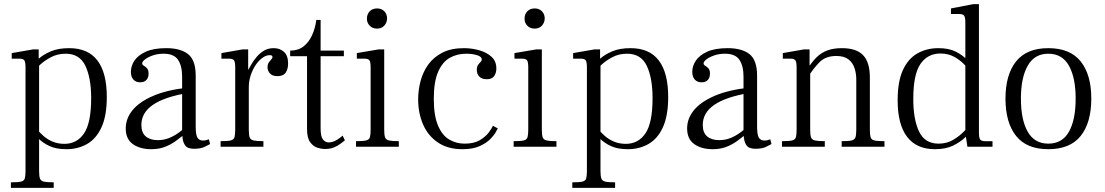

<svg xmlns="http://www.w3.org/2000/svg" viewBox="-20 -713 5372 933"><path d="M33 200V173Q67 173 82 169.5Q97 166 100.5 154Q104 142 104 117V-386Q104 -412 98 -420Q92 -428 74 -428H37V-455L141 -473H168V-429H170V117Q170 142 174 154Q178 166 193 169.5Q208 173 241 173V200ZM303 12Q253 12 220 -3.5Q187 -19 166 -41Q145 -63 131 -81V-129Q141 -110 156 -90Q171 -70 191 -52.5Q211 -35 236.5 -24.5Q262 -14 293 -14Q354 -14 388.5 -65Q423 -116 423 -236Q423 -334 395 -393Q367 -452 299 -452Q260 -452 228.5 -435.5Q197 -419 175.5 -399Q154 -379 145 -370V-406Q151 -412 171 -430Q191 -448 227 -463.5Q263 -479 316 -479Q408 -479 453.5 -419Q499 -359 499 -242Q499 -151 473.5 -95Q448 -39 403.5 -13.5Q359 12 303 12Z M921 10Q907 10 894 5Q881 0 873 -18.5Q865 -37 865 -77V-340Q865 -393 845 -422.5Q825 -452 775 -452Q747 -452 723.5 -444Q700 -436 685.5 -425Q671 -414 671 -405Q671 -398 679 -393.5Q687 -389 694.5 -381Q702 -373 702 -355Q702 -336 691.5 -324.5Q681 -313 661 -313Q640 -313 628 -326.5Q616 -340 616 -364Q616 -392 633 -418Q650 -444 688 -461.5Q726 -479 788 -479Q857 -479 894 -450Q931 -421 931 -345V-98Q931 -58 939.5 -44Q948 -30 967 -30Q976 -30 982 -32Q988 -34 995 -36L1001 -13Q992 -8 973.5 1Q955 10 921 10ZM715 12Q661 12 626 -12.5Q591 -37 591 -89Q591 -137 624 -177.5Q657 -218 724 -247Q791 -276 892 -287V-261Q779 -242 723 -203.5Q667 -165 667 -106Q667 -68 688.5 -50Q710 -32 747 -32Q776 -32 801 -42Q826 -52 848 -68Q870 -84 891 -101V-74Q860 -46 833 -27Q806 -8 778 2Q750 12 715 12Z M1052 0V-27Q1086 -27 1101 -30.5Q1116 -34 1119.5 -46.5Q1123 -59 1123 -83V-386Q1123 -412 1117 -420Q1111 -428 1093 -428H1056V-455L1159 -473H1186V-375H1189V-83Q1189 -58 1193 -46Q1197 -34 1212 -30.5Q1227 -27 1260 -27V0ZM1185 -288V-371Q1192 -384 1202.5 -402Q1213 -420 1228 -437.5Q1243 -455 1263 -467Q1283 -479 1310 -479Q1340 -479 1360 -461Q1380 -443 1380 -404Q1380 -378 1368.5 -360.5Q1357 -343 1328 -343Q1303 -343 1291.5 -356.5Q1280 -370 1280 -386Q1280 -400 1286 -409Q1292 -418 1298 -424Q1304 -430 1304 -436Q1304 -441 1300.5 -443Q1297 -445 1290 -445Q1274 -445 1256 -432.5Q1238 -420 1223 -398Q1208 -376 1198.5 -348Q1189 -320 1189 -288Z M1558 11Q1543 11 1523 5Q1503 -1 1487.5 -21.5Q1472 -42 1472 -86V-440H1390V-467Q1429 -467 1455 -487.5Q1481 -508 1496.5 -542Q1512 -576 1517 -616H1538V-467H1651V-440H1538V-89Q1538 -49 1549.5 -35Q1561 -21 1577 -21Q1597 -21 1616.5 -33Q1636 -45 1645 -54L1656 -31Q1646 -23 1632.5 -13Q1619 -3 1601 4Q1583 11 1558 11Z M1710 0V-27Q1744 -27 1759 -30.5Q1774 -34 1777.5 -46.5Q1781 -59 1781 -83V-386Q1781 -412 1775 -420Q1769 -428 1751 -428H1714V-455L1820 -473H1847V-83Q1847 -58 1851 -46Q1855 -34 1870 -30.5Q1885 -27 1918 -27V0ZM1812 -574Q1790 -574 1776.5 -588Q1763 -602 1763 -622Q1763 -644 1776.5 -658Q1790 -672 1812 -672Q1827 -672 1838 -665.5Q1849 -659 1855 -648Q1861 -637 1861 -622Q1860 -602 1847 -588Q1834 -574 1812 -574Z M2227 12Q2156 12 2108 -20.5Q2060 -53 2036 -108Q2012 -163 2012 -230Q2012 -276 2024 -320.5Q2036 -365 2062 -400.5Q2088 -436 2130.5 -457.5Q2173 -479 2234 -479Q2272 -479 2308 -469Q2344 -459 2368 -437.5Q2392 -416 2392 -380Q2392 -359 2381.5 -343.5Q2371 -328 2345 -328Q2322 -328 2309.5 -340.5Q2297 -353 2297 -373Q2297 -389 2303 -397.5Q2309 -406 2315 -411.5Q2321 -417 2321 -424Q2321 -438 2298 -445Q2275 -452 2246 -452Q2201 -452 2165.5 -432Q2130 -412 2109 -364Q2088 -316 2088 -233Q2088 -152 2108 -104Q2128 -56 2162 -35.5Q2196 -15 2238 -15Q2283 -15 2311 -31.5Q2339 -48 2354.5 -68.5Q2370 -89 2375 -102L2399 -89Q2398 -88 2390 -72.5Q2382 -57 2363 -37.5Q2344 -18 2311 -3Q2278 12 2227 12Z M2476 0V-27Q2510 -27 2525 -30.5Q2540 -34 2543.5 -46.5Q2547 -59 2547 -83V-386Q2547 -412 2541 -420Q2535 -428 2517 -428H2480V-455L2586 -473H2613V-83Q2613 -58 2617 -46Q2621 -34 2636 -30.5Q2651 -27 2684 -27V0ZM2578 -574Q2556 -574 2542.5 -588Q2529 -602 2529 -622Q2529 -644 2542.5 -658Q2556 -672 2578 -672Q2593 -672 2604 -665.5Q2615 -659 2621 -648Q2627 -637 2627 -622Q2626 -602 2613 -588Q2600 -574 2578 -574Z M2761 200V173Q2795 173 2810 169.5Q2825 166 2828.5 154Q2832 142 2832 117V-386Q2832 -412 2826 -420Q2820 -428 2802 -428H2765V-455L2869 -473H2896V-429H2898V117Q2898 142 2902 154Q2906 166 2921 169.5Q2936 173 2969 173V200ZM3031 12Q2981 12 2948 -3.5Q2915 -19 2894 -41Q2873 -63 2859 -81V-129Q2869 -110 2884 -90Q2899 -70 2919 -52.5Q2939 -35 2964.5 -24.5Q2990 -14 3021 -14Q3082 -14 3116.5 -65Q3151 -116 3151 -236Q3151 -334 3123 -393Q3095 -452 3027 -452Q2988 -452 2956.5 -435.5Q2925 -419 2903.5 -399Q2882 -379 2873 -370V-406Q2879 -412 2899 -430Q2919 -448 2955 -463.5Q2991 -479 3044 -479Q3136 -479 3181.5 -419Q3227 -359 3227 -242Q3227 -151 3201.5 -95Q3176 -39 3131.5 -13.5Q3087 12 3031 12Z M3649 10Q3635 10 3622 5Q3609 0 3601 -18.5Q3593 -37 3593 -77V-340Q3593 -393 3573 -422.5Q3553 -452 3503 -452Q3475 -452 3451.5 -444Q3428 -436 3413.5 -425Q3399 -414 3399 -405Q3399 -398 3407 -393.5Q3415 -389 3422.5 -381Q3430 -373 3430 -355Q3430 -336 3419.5 -324.5Q3409 -313 3389 -313Q3368 -313 3356 -326.5Q3344 -340 3344 -364Q3344 -392 3361 -418Q3378 -444 3416 -461.5Q3454 -479 3516 -479Q3585 -479 3622 -450Q3659 -421 3659 -345V-98Q3659 -58 3667.5 -44Q3676 -30 3695 -30Q3704 -30 3710 -32Q3716 -34 3723 -36L3729 -13Q3720 -8 3701.5 1Q3683 10 3649 10ZM3443 12Q3389 12 3354 -12.5Q3319 -37 3319 -89Q3319 -137 3352 -177.5Q3385 -218 3452 -247Q3519 -276 3620 -287V-261Q3507 -242 3451 -203.5Q3395 -165 3395 -106Q3395 -68 3416.5 -50Q3438 -32 3475 -32Q3504 -32 3529 -42Q3554 -52 3576 -68Q3598 -84 3619 -101V-74Q3588 -46 3561 -27Q3534 -8 3506 2Q3478 12 3443 12Z M4070 0V-27Q4104 -27 4118.5 -30.5Q4133 -34 4137 -46Q4141 -58 4141 -83V-327Q4141 -356 4132.5 -382Q4124 -408 4103 -424.5Q4082 -441 4044 -441Q3992 -441 3962 -410.5Q3932 -380 3906 -338V-381Q3926 -413 3948.5 -435Q3971 -457 4000.5 -468Q4030 -479 4071 -479Q4142 -479 4174.5 -444.5Q4207 -410 4207 -336V-83Q4207 -58 4210.5 -46Q4214 -34 4229 -30.5Q4244 -27 4278 -27V0ZM3780 0V-27Q3814 -27 3829 -30.5Q3844 -34 3847.5 -46Q3851 -58 3851 -83V-386Q3851 -412 3845 -420Q3839 -428 3821 -428H3784V-455L3887 -473H3914V-395H3917V-83Q3917 -58 3921 -46Q3925 -34 3940 -30.5Q3955 -27 3988 -27V0Z M4523 12Q4434 12 4388 -48Q4342 -108 4342 -226Q4342 -317 4367.5 -372.5Q4393 -428 4438 -453.5Q4483 -479 4540 -479Q4591 -479 4624.5 -462Q4658 -445 4678.5 -423Q4699 -401 4710 -386V-338Q4697 -363 4675 -389.5Q4653 -416 4621.5 -434.5Q4590 -453 4550 -453Q4488 -453 4453 -402.5Q4418 -352 4418 -232Q4418 -133 4446 -74Q4474 -15 4541 -15Q4581 -15 4612 -33.5Q4643 -52 4664.5 -74.5Q4686 -97 4696 -107V-71Q4688 -63 4667.5 -43Q4647 -23 4611.5 -5.5Q4576 12 4523 12ZM4681 0 4671 -66V-601Q4671 -629 4665 -637Q4659 -645 4640 -645H4601V-672L4710 -693H4737V-71Q4737 -43 4743 -35Q4749 -27 4768 -27H4803V0ZM4668 -417V-432H4679V-417Z M5074 12Q4969 12 4917.5 -52.5Q4866 -117 4866 -234Q4866 -350 4917.5 -414.5Q4969 -479 5074 -479Q5180 -479 5231.5 -414.5Q5283 -350 5283 -234Q5283 -117 5231.5 -52.5Q5180 12 5074 12ZM5074 -15Q5142 -15 5174.5 -73Q5207 -131 5207 -234Q5207 -335 5174.5 -393.5Q5142 -452 5074 -452Q5007 -452 4974 -393.5Q4941 -335 4941 -234Q4941 -131 4974 -73Q5007 -15 5074 -15Z"/></svg>

Font: Frank Ruhl Libre Light
Style: Regular
Weight: 300
Designer: Yanek Iontef
Foundry: Fontef
Version: Version 6.003;gftools[0.9.30]